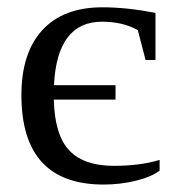

<svg xmlns="http://www.w3.org/2000/svg" viewBox="-20 -491 469 521"><path d="M413.1 -27.8Q389.2 -10.3 347.2 -0.2Q305.2 9.8 261.2 9.8Q38.1 9.8 38.1 -232.9Q38.1 -347.7 95 -409.4Q151.9 -471.2 257.8 -471.2Q323.7 -471.2 401.9 -456.1V-328.1H375L354 -409.2Q313.5 -432.1 256.8 -432.1Q134.8 -432.1 126.5 -259.8H293.5V-220.7H126Q128.4 -124.5 168 -82.8Q207.5 -41 289.1 -41Q360.4 -41 413.1 -57.1Z"/></svg>

Font: Liberation Serif
Style: Regular
Weight: 400
Designer: Steve Matteson
Foundry: Ascender Corporation
Version: Version 2.1.5